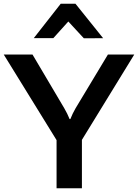

<svg xmlns="http://www.w3.org/2000/svg" viewBox="-22 -1001 734 1021"><path d="M278.8 0H413.6V-257.3L691.9 -710.9H551.8L379.9 -425.3Q371.6 -411.1 364.7 -396.7Q357.9 -382.3 352.1 -367.7H348.1Q342.3 -382.3 335.2 -396.7Q328.1 -411.1 319.8 -425.3L150.9 -710.9H-2L278.8 -255.9ZM379.4 -981H300.8L157.7 -798.3H261.7L341.3 -886.7L423.8 -797.4L526.4 -797.9Z"/></svg>

Font: Roboto Flex
Style: wght 600 wdth 140 opsz 13.0 GRAD 0.00 slnt 0.00 XTRA 468 XOPQ 96 YOPQ 79 YTLC 514 YTUC 712 YTAS 750 YTDE -203.00 YTFI 738
Weight: 600
Width: 8
Designer: Berlow after Robertson
Foundry: Google
Version: Version 3.100